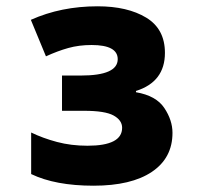

<svg xmlns="http://www.w3.org/2000/svg" viewBox="-20 -580 640 610"><path d="M277 10Q397 10 462.5 -34Q528 -78 528 -158Q528 -198 502 -237Q476 -276 412 -287V-291Q504 -320 504 -412Q504 -488 444.5 -524Q385 -560 290 -560Q174 -560 78 -517L126 -401Q163 -418 197 -427.5Q231 -437 271 -437Q354 -437 354 -392Q354 -340 237 -340H177V-228H247Q314 -228 341 -213Q368 -198 368 -174Q368 -117 258 -117Q206 -117 161 -129Q116 -141 79 -159V-27Q156 10 277 10Z"/></svg>

Font: Noto Sans Mono Extra
Style: Regular
Weight: 800
Designer: Monotype Design Team
Foundry: Monotype Imaging Inc.
Version: Version 1.900